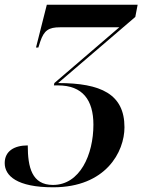

<svg xmlns="http://www.w3.org/2000/svg" viewBox="-62 -556 664 816"><path d="M164 240C388 240 467 89 467 -15C467 -156 367 -203 185 -203L513 -484L523 -536H137L91 -354H101L109 -379C125 -427 145 -440 193 -440H445L169 -203L167 -193H185C289 -193 335 -131 335 -26C335 101 278 230 163 230C73 230 56 154 56 62C-1 62 -42 86 -42 137C-42 191 10 240 164 240Z"/></svg>

Font: Noto Serif Display SemiBold
Style: Italic
Weight: 600
Italic angle: -12°
Designer: Monotype Design Team
Foundry: Monotype Imaging Inc.
Version: Version 2.009